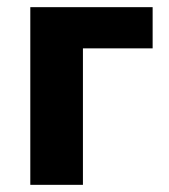

<svg xmlns="http://www.w3.org/2000/svg" viewBox="-20 -516 472 536"><path d="M64.6 0V-496H406.1V-381H211.5V0Z"/></svg>

Font: SourceSans3VF
Style: Regular
Weight: 200
Designer: Paul D. Hunt
Foundry: Adobe
Version: Version 3.052;hotconv 1.1.0;makeotfexe 2.6.0